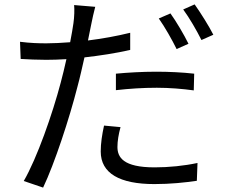

<svg xmlns="http://www.w3.org/2000/svg" viewBox="-20 -803 1040 873"><path d="M528 -225 453 -232C444 -190 438 -152 438 -114C438 -15 524 34 682 34C755 34 821 27 875 19L878 -62C817 -49 748 -42 683 -42C540 -42 514 -88 514 -135C514 -161 519 -192 528 -225ZM413 -772 317 -780C319 -760 318 -726 314 -698C311 -678 306 -646 299 -611C260 -608 224 -606 191 -606C155 -606 119 -607 71 -613L74 -535C110 -533 146 -531 190 -531C218 -531 249 -532 282 -534C274 -498 265 -460 256 -427C219 -286 148 -83 88 20L176 50C228 -59 296 -266 332 -408C344 -452 354 -498 364 -542C434 -550 507 -561 572 -576V-654C511 -639 445 -627 380 -619C385 -646 391 -671 395 -693C399 -713 407 -751 413 -772ZM507 -468V-393C569 -400 630 -404 693 -404C751 -404 810 -399 861 -392L863 -468C809 -474 749 -477 690 -477C626 -477 560 -473 507 -468ZM755 -742 702 -719C729 -681 763 -621 783 -580L837 -604C817 -645 781 -706 755 -742ZM865 -783 813 -760C841 -722 874 -665 896 -621L950 -645C931 -683 892 -745 865 -783Z"/></svg>

Font: Source Han Sans HK
Style: Regular
Weight: 400
Designer: Ryoko NISHIZUKA 西塚涼子 (kana, bopomofo & ideographs); Paul D. Hunt (Latin, Greek & Cyrillic); Sandoll Communications 산돌커뮤니
Foundry: Adobe
Version: Version 2.000;hotconv 1.0.107;makeotfexe 2.5.65593